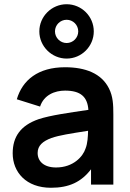

<svg xmlns="http://www.w3.org/2000/svg" viewBox="-20 -873 616 908"><path d="M295 -596C366 -596 423.5 -654 423.5 -724.5C423.5 -795.5 366 -853 295 -853C224.5 -853 166 -795.5 166 -724.5C166 -654 224.5 -596 295 -596ZM295 -779.5C325.5 -779.5 350 -755 350 -724.5C350 -694.5 325.5 -669.5 295 -669.5C265 -669.5 240 -694.5 240 -724.5C240 -755 265 -779.5 295 -779.5ZM495.5 -454.5C460 -526 383.5 -555 287.5 -555C160.5 -555 86 -494.5 59.5 -403.5L169.5 -369C187.5 -424 239 -444.5 287.5 -444.5C361 -444.5 393.5 -415.5 398 -353.5C303.5 -339.5 220 -328 163 -309.5C77.5 -280 40 -226.5 40 -148C40 -59 103.5 15 221 15C307 15 364.5 -12.5 410.5 -72.5V0H516V-331.5C516 -378 514.5 -416.5 495.5 -454.5ZM384.5 -170.5C372.5 -133 327 -81 245 -81C188 -81 158 -110 158 -149.5C158 -184.5 182 -205 223.5 -220.5C261.5 -233.5 310.5 -241 396.5 -254.5C396 -229.5 394.5 -195 384.5 -170.5Z"/></svg>

Font: Hauora
Style: Bold
Weight: 700
Designer: Wayne Shih
Foundry: WCYS
Version: Version 1.001;hotconv 1.0.109;makeotfexe 2.5.65596